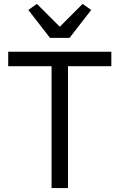

<svg xmlns="http://www.w3.org/2000/svg" viewBox="-20 -963 612 983"><path d="M236 -769 125 -912 169 -943 286 -826 403 -943 447 -912 336 -769ZM244 0V-624H22V-698H550V-624H328V0Z"/></svg>

Font: Anuphan
Style: Regular
Weight: 400
Designer: Mike Abbink, Paul van der Laan, Pieter van Rosmalen, Mint Tantisuwanna
Foundry: Bold Monday; Cadson Demak
Version: Version 3.002;hotconv 1.0.109;makeotfexe 2.5.65596